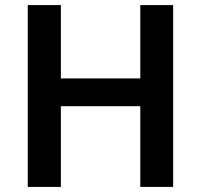

<svg xmlns="http://www.w3.org/2000/svg" viewBox="-20 -734 791 754"><path d="M660 0H531V-317H219V0H89V-714H219V-426H531V-714H660Z"/></svg>

Font: Noto Sans Canadian Aboriginal SemiBold
Style: Regular
Weight: 600
Designer: Monotype Design Team, Typotheque's Kevin King
Foundry: Monotype Imaging Inc.
Version: Version 2.004; ttfautohint (v1.8.4.7-5d5b)